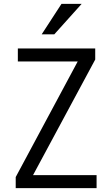

<svg xmlns="http://www.w3.org/2000/svg" viewBox="-20 -970 574 990"><path d="M61 0V-57L400 -689L425 -653H72V-720H471V-663L131 -31L107 -67H478V0ZM260 -793H195L297 -950H401Z"/></svg>

Font: Instrument Sans SemiCondensed
Style: Regular
Weight: 400
Width: 4
Designer: Rodrigo Fuenzalida
Foundry: fragTYPE
Version: Version 1.000;gftools[0.9.28]